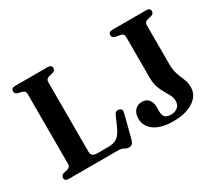

<svg xmlns="http://www.w3.org/2000/svg" viewBox="-130 -966 1409 1252"><g transform="rotate(-30 574.5 -340.5)"><path d="M335.5 -650.5 307.5 -644Q282 -637 282 -615V-87Q282 -51.5 327 -51.5H410Q452 -51.5 477.2 -69.2Q502.5 -87 526 -141L556 -209Q567 -233.5 591.5 -227.5Q618 -221.5 610 -193.5L565 -18.5Q560 0.5 551.2 9.8Q542.5 19 526.5 19Q509.5 19 494.2 9.5Q479 0 451.5 0H83Q52.5 0 52.5 -23.5Q52.5 -43 73.5 -49.5L102 -56Q127 -63 127 -85V-615Q127 -637 102 -644L73.5 -650.5Q52.5 -657 52.5 -676.5Q52.5 -700 83 -700H326Q357 -700 357 -676.5Q357 -657 335.5 -650.5ZM1071 -121Q1071 -59.5 1014.2 -21.8Q957.5 16 862 16Q771 16 721.2 -19.5Q671.5 -55 671.5 -114Q671.5 -151 691.8 -174Q712 -197 747 -197Q776 -197 794.5 -176.5Q813 -156 813 -119.5V-83.5Q813 -58 826.2 -43.5Q839.5 -29 869.5 -29Q900 -29 920.2 -45.2Q940.5 -61.5 940.5 -91.5Q940.5 -116 929.8 -137Q919 -158 904.8 -181.2Q890.5 -204.5 879.8 -235Q869 -265.5 869 -309V-615Q869 -639.5 844 -644L809 -650Q785 -655 785 -676.5Q785 -700 816 -700H1068Q1099 -700 1099 -676.5Q1099 -657 1077.5 -650.5L1049 -644Q1024 -637 1024 -615V-319Q1024 -283 1031 -257.2Q1038 -231.5 1047.2 -210.8Q1056.5 -190 1063.8 -169Q1071 -148 1071 -121Z"/></g></svg>

Font: Fraunces 9pt SemiBold
Style: Regular
Weight: 600
Version: Version 1.000;[b76b70a41]